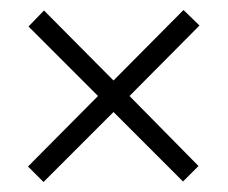

<svg xmlns="http://www.w3.org/2000/svg" viewBox="-20 -546 455 384"><path d="M347 -526 379 -495 239 -354 377 -214 346 -183 207 -322 67 -182 36 -213 176 -354 37 -493 68 -525 207 -385Z"/></svg>

Font: Noto Sans Thai ExtCond Light
Style: Regular
Weight: 300
Width: 2
Designer: Monotype Design Team
Foundry: Monotype Imaging Inc.
Version: Version 2.002; ttfautohint (v1.8.4.7-5d5b)